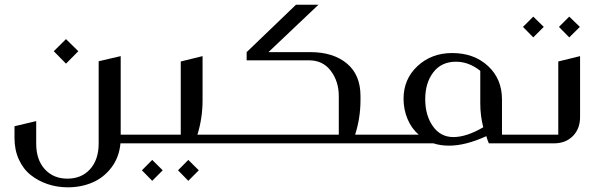

<svg xmlns="http://www.w3.org/2000/svg" viewBox="-20 -613 2584 821"><path d="M262.2 -445.8 314.9 -394 262.2 -340.8 210 -394ZM496.1 -37.1H584Q588.4 -37.1 591.3 -34.2Q594.2 -31.2 594.2 -26.9V-9.8Q594.2 0 584 0H495.1Q489.7 59.6 456.5 103.3Q423.3 147 375 167.5Q326.7 188 270 188Q225.1 188 184.6 174.6Q144 161.1 111.8 135.7Q79.6 110.4 60.8 69.3Q42 28.3 42 -22.9V-73.2L134.8 -95.2V1Q134.8 70.3 171.6 110.6Q208.5 150.9 268.1 150.9Q328.6 150.9 365.2 110.4Q401.9 69.8 401.9 0V-351.1L496.1 -373Z M824.2 -37.1H929.2Q939 -37.1 939 -26.9V-9.8Q939 0 929.2 0H584Q574.2 0 574.2 -9.8V-26.9Q574.2 -37.1 584 -37.1H752.9V-350.1L846.2 -373V-184.1Q846.2 -108.4 824.2 -37.1ZM630.9 70.8 675.8 115.2 630.9 160.2 586.9 115.2ZM785.2 70.8 830.1 115.2 785.2 160.2 741.2 115.2Z M928.7 -37.1H1428.7V-202.1Q1428.7 -264.6 1394.8 -309.8Q1360.8 -355 1301.8 -355H1034.7V-390.1L1245.6 -592.8H1341.8L1127.9 -390.1H1307.6Q1404.3 -390.1 1462.9 -341.8Q1521.5 -293.5 1521.5 -202.1V-186Q1521.5 -108.4 1498.5 -37.1H1581.5Q1585.9 -37.1 1588.9 -34.2Q1591.8 -31.2 1591.8 -26.9V-9.8Q1591.8 0 1581.5 0H928.7Q918.9 0 918.9 -9.8V-26.9Q918.9 -37.1 928.7 -37.1Z M2126.5 -188V-37.1H2197.8Q2207.5 -37.1 2207.5 -26.9V-9.8Q2207.5 0 2197.8 0H2070.3Q2064 -14.6 2059.6 -30.8Q1971.2 9.8 1900.4 9.8Q1863.3 9.8 1833.5 0H1581.5Q1571.8 0 1571.8 -9.8V-26.9Q1571.8 -37.1 1581.5 -37.1H1770.5Q1739.7 -63.5 1722.7 -104Q1705.6 -144.5 1705.6 -190.9Q1705.6 -274.9 1765.4 -330.6Q1825.2 -386.2 1913.6 -386.2Q2006.8 -386.2 2066.7 -330.8Q2126.5 -275.4 2126.5 -188ZM1929.7 -349.1Q1867.7 -349.1 1833 -304Q1798.3 -258.8 1798.3 -189Q1798.3 -119.6 1831.1 -73.2Q1863.8 -26.9 1918.5 -26.9Q1975.1 -26.9 2046.4 -68.8Q2033.7 -118.2 2033.7 -170.9V-310.1Q1984.9 -349.1 1929.7 -349.1Z M2260.3 -542 2305.2 -498 2260.3 -453.1 2216.3 -498ZM2414.1 -542 2459.5 -498 2414.1 -453.1 2370.1 -498ZM2460.4 -373V-112.8Q2460.4 -62 2429.4 -31Q2398.4 0 2348.1 0H2198.2Q2188.5 0 2188.5 -9.8V-26.9Q2188.5 -37.1 2198.2 -37.1H2367.2V-350.1Z"/></svg>

Font: Wesal
Style: Regular
Weight: 300
Designer: Ahmed zaza
Foundry: Ahmed zaza
Version: Version 2.01